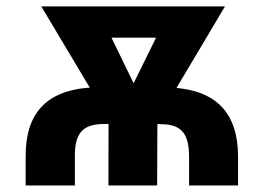

<svg xmlns="http://www.w3.org/2000/svg" viewBox="-20 -565 803 585"><path d="M208.1 0V-90.2C207.7 -163.7 236.9 -185.7 291.9 -187.1L310.7 -187.5L310.4 0H458.8L459.5 -187.1L478 -186.4C532.3 -183.9 555.4 -158 556.1 -90.2V0H705.3V-90.2C704.5 -218 641.7 -280.5 534.1 -295.1L517.8 -297.2L665.5 -545.5H105.8L253.6 -297.9L239.3 -296.9C123.9 -284.8 57.9 -221.6 58.2 -90.2V0ZM319.6 -450.3H455.6L387.1 -311.4Z"/></svg>

Font: Margiela Sans
Style: Bold
Weight: 700
Designer: Stefan Endress, Andreas Faust
Version: Version 1.100;FEAKit 1.0